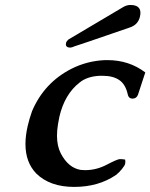

<svg xmlns="http://www.w3.org/2000/svg" viewBox="-20 -713 591 755"><path d="M272.9 -530.8Q262.2 -525.9 256.8 -525.9Q235.8 -525.9 239.7 -543.9Q241.2 -550.8 249 -557.6L463.4 -684.6Q477.5 -693.4 492.7 -693.4Q532.2 -693.4 532.2 -662.6Q532.2 -655.8 530.3 -647.5Q522.9 -615.7 490.7 -605Q275.4 -530.8 272.9 -530.8ZM403.3 -476.6Q487.3 -476.6 551.3 -428.2L522.5 -340.3Q516.6 -325.2 501 -325.2H499.5Q485.4 -326.2 482.4 -341.8Q473.6 -381.8 448.7 -398.4Q424.3 -415 383.3 -415H372.1Q323.2 -412.6 293.9 -389.2Q233.9 -342.8 213.4 -253.4Q210.4 -239.7 208 -224.1Q204.1 -200.7 204.1 -179.7Q204.1 -138.7 219.2 -109.4Q249 -52.7 297.4 -44.9Q305.7 -43.9 314.5 -43.9Q358.9 -43.9 399.9 -65.4Q440.9 -86.9 451.2 -87.4Q461.9 -87.4 472.2 -85.4Q473.6 -76.2 472.2 -69.3Q470.7 -62 459.5 -48.3Q448.7 -34.7 436 -24.9Q367.2 22 271.5 22Q175.8 22 122.1 -31.2Q80.1 -75.2 80.1 -146.5Q80.1 -179.2 88.9 -217.8Q95.2 -245.1 106 -275.9Q153.8 -388.2 261.7 -442.9Q322.8 -473.6 392.6 -476.6Z"/></svg>

Font: Caudex
Style: Bold
Weight: 700
Italic angle: -13°
Version: Version 1.04